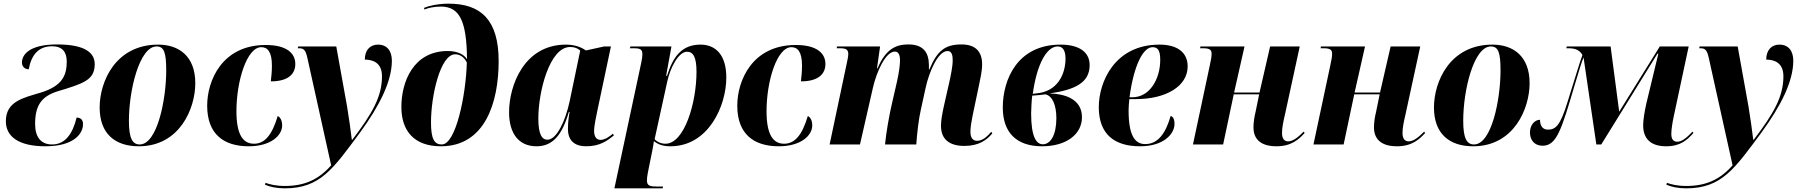

<svg xmlns="http://www.w3.org/2000/svg" viewBox="-20 -790 9841 1050"><path d="M228 10C384 10 434 -59 434 -111C434 -136 420 -147 399 -147C377 -57 336 0 265 0C204 0 172 -40 172 -112C172 -216 209 -263 293 -290C435 -333 498 -351 498 -439C498 -496 454 -547 292 -547C139 -547 100 -490 100 -448C100 -429 112 -412 137 -411C152 -492 192 -537 265 -537C321 -537 345 -505 345 -454C345 -380 323 -321 204 -284C109 -255 12 -237 12 -127C12 -42 84 10 228 10Z M739 10C963 10 1048 -197 1048 -335C1048 -485 956 -546 845 -546C612 -546 525 -344 525 -202C525 -59 609 10 739 10ZM744 0C704 0 685 -34 685 -129C685 -301 744 -536 836 -536C877 -536 889 -503 889 -405C889 -245 840 0 744 0Z M1340 10C1461 10 1523 -49 1523 -104C1523 -134 1511 -149 1499 -156C1468 -53 1429 -4 1369 -4C1308 -4 1273 -55 1273 -182C1273 -347 1330 -532 1409 -532C1443 -532 1467 -507 1467 -431C1467 -398 1464 -371 1461 -345C1562 -345 1595 -390 1595 -440C1595 -498 1549 -544 1433 -544C1195 -544 1113 -350 1113 -212C1113 -56 1204 10 1340 10Z M1537 240C1732 240 1802 133 1951 -68C2055 -211 2123 -345 2123 -458C2123 -510 2098 -546 2047 -546C2006 -546 1975 -518 1975 -464C2018 -464 2069 -448 2069 -373C2069 -261 2016 -170 1907 -26H1904C1900 -62 1887 -156 1878 -208L1819 -536H1611L1608 -526H1617C1643 -526 1652 -513 1661 -473L1791 114C1722 193 1644 227 1538 227C1488 227 1455 218 1432 210L1429 220C1456 232 1493 240 1537 240Z M2391 10C2633 10 2707 -230 2707 -456C2707 -680 2611 -770 2433 -770C2374 -770 2321 -757 2299 -747L2301 -738C2320 -746 2352 -754 2391 -754C2494 -754 2532 -674 2534 -466C2519 -490 2485 -511 2429 -511C2240 -511 2175 -342 2175 -205C2175 -73 2246 10 2391 10ZM2396 0C2355 0 2337 -30 2337 -121C2337 -266 2388 -493 2469 -493C2494 -493 2518 -479 2533 -448C2528 -269 2473 0 2396 0Z M2914 10C3000 10 3053 -47 3091 -178H3095C3090 -149 3086 -123 3086 -84C3086 -21 3123 10 3185 10C3261 10 3300 -20 3337 -49L3332 -59C3313 -43 3288 -25 3264 -25C3243 -25 3229 -41 3229 -74C3229 -103 3241 -156 3246 -181L3321 -536H3284L3184 -514C3159 -532 3123 -546 3075 -546C2846 -546 2764 -322 2764 -176C2764 -60 2817 10 2914 10ZM2974 -26C2944 -26 2924 -54 2924 -143C2924 -287 2985 -533 3098 -533C3120 -533 3139 -527 3153 -513L3095 -235C3072 -128 3024 -26 2974 -26Z M3487 -448 3340 240H3604L3606 230H3570C3532 230 3518 224 3518 197C3518 186 3519 174 3523 154L3547 35C3551 13 3554 -1 3556 -18C3578 -1 3604 10 3646 10C3854 10 3952 -210 3952 -366C3952 -492 3892 -546 3811 -546C3710 -546 3661 -482 3628 -376H3623L3652 -536H3427L3425 -526H3449C3487 -526 3493 -516 3493 -491C3493 -482 3491 -466 3487 -448ZM3619 -4C3594 -4 3572 -15 3560 -29L3629 -344C3645 -418 3690 -507 3737 -507C3771 -507 3789 -478 3789 -397C3789 -231 3724 -4 3619 -4Z M4239 10C4360 10 4422 -49 4422 -104C4422 -134 4410 -149 4398 -156C4367 -53 4328 -4 4268 -4C4207 -4 4172 -55 4172 -182C4172 -347 4229 -532 4308 -532C4342 -532 4366 -507 4366 -431C4366 -398 4363 -371 4360 -345C4461 -345 4494 -390 4494 -440C4494 -498 4448 -544 4332 -544C4094 -544 4012 -350 4012 -212C4012 -56 4103 10 4239 10Z M5254 8C5333 8 5377 -24 5407 -61L5401 -69C5383 -49 5357 -20 5324 -20C5301 -20 5287 -35 5287 -70C5287 -93 5292 -123 5299 -158L5333 -320C5340 -356 5351 -399 5351 -438C5351 -507 5316 -547 5238 -547C5148 -547 5105 -512 5063 -411H5060C5060 -416 5060 -428 5060 -436C5059 -502 5030 -547 4948 -547C4884 -547 4825 -526 4779 -416H4776L4793 -536H4557L4556 -526H4574C4608 -526 4619 -518 4619 -494C4619 -480 4614 -461 4611 -445L4517 0H4683L4754 -311C4773 -394 4822 -508 4874 -508C4897 -508 4902 -482 4902 -460C4902 -441 4898 -399 4885 -342L4857 -220C4843 -160 4826 -64 4820 0H4991C4995 -60 5004 -139 5016 -191L5043 -314C5060 -391 5108 -511 5162 -511C5188 -511 5190 -481 5190 -459C5190 -425 5178 -370 5172 -343L5141 -206C5132 -163 5126 -131 5126 -102C5126 -29 5171 8 5254 8Z M5679 10C5812 10 5897 -56 5897 -149C5897 -252 5797 -277 5720 -279C5858 -299 5939 -337 5939 -434C5939 -505 5882 -546 5780 -546C5543 -546 5464 -354 5464 -202C5464 -63 5541 10 5679 10ZM5645 -279 5628 -277C5651 -444 5706 -536 5764 -536C5792 -536 5807 -514 5807 -470C5807 -386 5765 -288 5645 -279ZM5683 -1C5648 -1 5619 -40 5619 -170C5619 -191 5622 -246 5625 -267C5649 -268 5680 -272 5697 -274C5736 -266 5757 -213 5757 -144C5757 -51 5725 -1 5683 -1Z M6215 10C6343 10 6403 -57 6403 -112C6403 -141 6394 -152 6382 -156C6356 -65 6315 -2 6243 -2C6186 -2 6152 -50 6152 -186C6152 -197 6154 -235 6156 -248H6192C6356 -248 6475 -318 6475 -427C6475 -503 6419 -546 6321 -546C6076 -546 5989 -342 5989 -204C5989 -56 6074 10 6215 10ZM6172 -258H6157C6180 -429 6230 -532 6283 -532C6312 -532 6325 -514 6325 -463C6325 -358 6268 -258 6172 -258Z M6961 10C7044 10 7085 -30 7115 -63L7109 -70C7088 -49 7056 -17 7025 -17C7003 -17 6991 -32 6991 -63C6991 -92 6998 -124 7007 -163L7088 -536H6926L6868 -284H6729L6786 -536H6545L6543 -526H6561C6599 -526 6606 -515 6606 -495C6606 -480 6602 -460 6596 -432L6504 0H6669L6727 -274H6866L6847 -181C6839 -148 6835 -120 6835 -93C6835 -35 6868 10 6961 10Z M7620 10C7703 10 7744 -30 7774 -63L7768 -70C7747 -49 7715 -17 7684 -17C7662 -17 7650 -32 7650 -63C7650 -92 7657 -124 7666 -163L7747 -536H7585L7527 -284H7388L7445 -536H7204L7202 -526H7220C7258 -526 7265 -515 7265 -495C7265 -480 7261 -460 7255 -432L7163 0H7328L7386 -274H7525L7506 -181C7498 -148 7494 -120 7494 -93C7494 -35 7527 10 7620 10Z M8036 10C8260 10 8345 -197 8345 -335C8345 -485 8253 -546 8142 -546C7909 -546 7822 -344 7822 -202C7822 -59 7906 10 8036 10ZM8041 0C8001 0 7982 -34 7982 -129C7982 -301 8041 -536 8133 -536C8174 -536 8186 -503 8186 -405C8186 -245 8137 0 8041 0Z M9092 10C9171 10 9207 -25 9241 -63L9236 -70C9199 -31 9175 -15 9152 -15C9134 -15 9120 -26 9120 -57C9120 -82 9126 -120 9134 -157L9215 -536H9057L8835 -179L8788 -536H8548L8546 -526H8559C8598 -526 8620 -514 8634 -489C8623 -463 8586 -338 8552 -231C8513 -104 8488 -81 8445 -81C8411 -81 8402 -110 8402 -135C8374 -135 8347 -108 8347 -65C8347 -25 8371 7 8416 7C8493 7 8519 -80 8591 -323C8614 -399 8628 -447 8640 -476L8710 0H8737L9044 -496H9049L8983 -222C8974 -181 8966 -134 8966 -105C8966 -28 9011 10 9092 10Z M9201 240C9396 240 9466 133 9615 -68C9719 -211 9787 -345 9787 -458C9787 -510 9762 -546 9711 -546C9670 -546 9639 -518 9639 -464C9682 -464 9733 -448 9733 -373C9733 -261 9680 -170 9571 -26H9568C9564 -62 9551 -156 9542 -208L9483 -536H9275L9272 -526H9281C9307 -526 9316 -513 9325 -473L9455 114C9386 193 9308 227 9202 227C9152 227 9119 218 9096 210L9093 220C9120 232 9157 240 9201 240Z"/></svg>

Font: Noto Serif Display SemiCondensed ExtraBold
Style: Italic
Weight: 800
Width: 4
Italic angle: -12°
Designer: Monotype Design Team
Foundry: Monotype Imaging Inc.
Version: Version 2.009